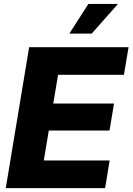

<svg xmlns="http://www.w3.org/2000/svg" viewBox="-20 -971 684 991"><path d="M9.8 0 130.4 -727.5H643.6L619.6 -585H279.8L254.9 -436.5H568.4L545.4 -297.4H231.9L206.1 -142.6H545.9L522.5 0ZM337.9 -797.4 436 -950.7H588.9L453.1 -797.4Z"/></svg>

Font: Inter 18pt ExtraBold
Style: Italic
Weight: 800
Italic angle: -9.3988°
Designer: Rasmus Andersson
Foundry: rsms
Version: Version 4.001;git-66647c0bb